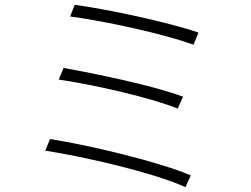

<svg xmlns="http://www.w3.org/2000/svg" viewBox="-20 -762 1040 794"><path d="M289 -742 270 -694C406 -676 656 -623 780 -577L801 -627C675 -671 418 -725 289 -742ZM243 -481 223 -433C361 -413 598 -360 715 -313L737 -362C612 -409 376 -457 243 -481ZM187 -187 167 -139C329 -114 616 -48 747 12L769 -37C633 -94 352 -161 187 -187Z"/></svg>

Font: Noto Sans CJK JP Light
Style: Regular
Weight: 300
Designer: Ryoko NISHIZUKA (kana & ideographs); Paul D. Hunt (Latin, Greek & Cyrillic); Wenlong ZHANG (bopomofo); Sandoll Communica
Foundry: Adobe Systems Incorporated
Version: Version 1.004;PS 1.004;hotconv 1.0.82;makeotf.lib2.5.63406